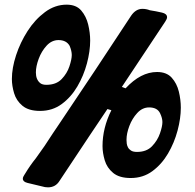

<svg xmlns="http://www.w3.org/2000/svg" viewBox="-20 -784 839 824"><path d="M152 -308Q103 -308 76.5 -330Q50 -352 40.5 -384Q31 -416 31 -445Q31 -492 49 -547Q67 -602 98.5 -651Q130 -700 173 -732Q216 -764 266 -764Q307 -764 328.5 -739Q350 -714 358.5 -678.5Q367 -643 367 -610Q367 -564 353 -511.5Q339 -459 312 -413Q285 -367 245 -337.5Q205 -308 152 -308ZM186 20Q179 20 173 19L98 1Q78 -4 78 -17Q78 -22 80.5 -26.5Q83 -31 84.5 -33.5Q86 -36 88 -39Q109 -74 134 -105Q173 -158 207 -212L232 -249Q389 -482 543 -717Q563 -746 591 -746Q608 -746 623 -740Q649 -736 675 -730Q697 -725 697 -710Q697 -703 689 -691L503 -411L519 -405Q584 -475 654 -475Q695 -475 717 -450.5Q739 -426 747.5 -391Q756 -356 756 -322Q756 -276 742 -223.5Q728 -171 701 -125Q674 -79 634 -49.5Q594 -20 541 -20Q492 -20 465.5 -42Q439 -64 429.5 -96Q420 -128 420 -157Q420 -235 458 -311L441 -316Q394 -247 235 -7Q218 20 186 20ZM179 -420Q221 -420 244.5 -444.5Q268 -469 278 -499.5Q288 -530 288 -548Q288 -565 279 -587Q265 -612 231 -612Q202 -612 180 -588Q158 -564 146 -531.5Q134 -499 134 -473Q134 -442 153 -427Q162 -420 179 -420ZM568 -132Q609 -132 632.5 -156.5Q656 -181 666.5 -211.5Q677 -242 677 -260Q677 -277 667 -298Q655 -323 620 -323Q591 -323 569 -299Q547 -275 535 -243Q523 -211 523 -185V-182Q523 -175 524 -167.5Q525 -160 529 -152Q533 -144 542 -138Q551 -132 568 -132Z"/></svg>

Font: Bangerz
Style: Regular
Weight: 400
Designer: vernon adams
Foundry: Vernon Adams
Version: Version 2.10;February 7, 2025;FontCreator 13.0.0.2683 64-bit